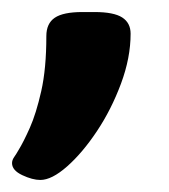

<svg xmlns="http://www.w3.org/2000/svg" viewBox="-22 -174 280 319"><path d="M45 125Q32 125 15 117Q-2 109 -2 97Q-2 92 1.5 87Q5 82 9 75Q17 62 27.5 38.5Q38 15 46.5 -22.5Q55 -60 55 -114Q55 -135 69 -144.5Q83 -154 115 -154H135Q167 -154 181 -145Q195 -136 195 -118Q195 -78 179 -35Q163 8 139 44Q115 80 89.5 102.5Q64 125 45 125Z"/></svg>

Font: Asap Expanded
Style: Bold
Weight: 700
Width: 7
Designer: Pablo Cosgaya
Foundry: Omnibus-Type
Version: Version 3.001; ttfautohint (v1.8.4.7-5d5b)